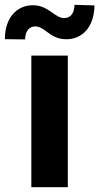

<svg xmlns="http://www.w3.org/2000/svg" viewBox="-61 -776 411 796"><path d="M68.9 0H220.2V-545.5H68.9ZM43.3 -612.6C43.3 -645.6 59.7 -666.5 84.2 -666.5C103 -666.5 117.2 -656.2 132.8 -644.5C152.7 -630 175.4 -612.9 215.2 -613.3C279.5 -613.6 329.9 -663.7 330.6 -753.6L247.9 -756C247.5 -723.4 233 -701.3 205.6 -701C187.9 -701 172.9 -711.3 156.6 -723C135.3 -737.6 111.5 -754.6 74.6 -754.3C9.9 -753.9 -40.8 -703.8 -40.8 -613.6Z"/></svg>

Font: Karasuma Gothic
Style: Bold
Weight: 700
Designer: Rasmus Andersson / Ryoko Nishizuka
Foundry: Genbu
Version: Version 1.00